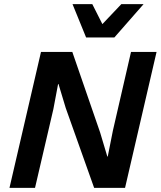

<svg xmlns="http://www.w3.org/2000/svg" viewBox="-20 -912 780 932"><path d="M398 -730 332 -892H428L477 -795L569 -892H677L535 -730ZM26 0 179 -660H331L466 -269L501 -152H503L528 -278L616 -660H740L587 0H437L299 -388L264 -504H262L239 -382L150 0Z"/></svg>

Font: Elaine Sans SemiBold
Style: Italic
Weight: 600
Italic angle: -13°
Designer: Wei Huang
Foundry: Wei Huang
Version: Version 2.001;December 24, 2019;FontCreator 12.0.0.2547 64-b